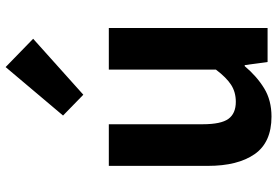

<svg xmlns="http://www.w3.org/2000/svg" viewBox="-170 -794 978 677"><g transform="rotate(-90 318.5 -455.0)"><path d="M246.4 13.8Q155.3 13.8 113.9 -45.8Q72.6 -105.3 72.6 -210.6V-559.8H219.4V-228.7Q219.4 -164.3 238.3 -138.2Q257.3 -112 298.6 -112Q332.7 -112 358.4 -128.6Q384.1 -145.2 412 -182.1V-559.8H558.8V0H438.9L427.9 -80.6H424.3Q388.2 -37.8 346 -12Q303.8 13.8 246.4 13.8ZM323.5 -649.7 250.1 -721.2 421 -923.7 520.8 -826.6Z"/></g></svg>

Font: Noto Sans TC Thin
Style: Regular
Weight: 100
Designer: Ryoko NISHIZUKA 西塚涼子 (kana, bopomofo & ideographs); Paul D. Hunt (Latin, Greek & Cyrillic); Sandoll Communications 산돌커뮤니
Foundry: Adobe
Version: Version 2.004-H2;hotconv 1.0.118;makeotfexe 2.5.65603